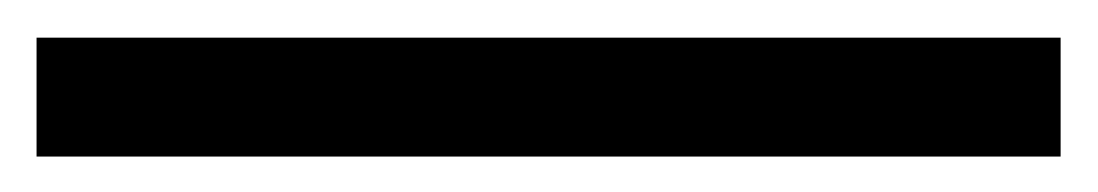

<svg xmlns="http://www.w3.org/2000/svg" viewBox="-32 -77 595 104"><path d="M542.5 -56.6V7.8H-12.2V-56.6Z"/></svg>

Font: AzarMehrMonospaced
Style: SerifBold
Weight: 1
Designer: Amin Abedi
Version: Version 1.00